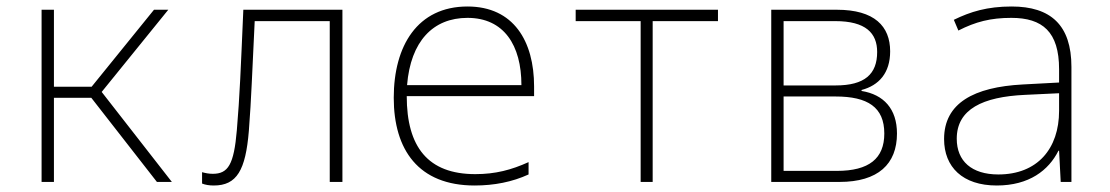

<svg xmlns="http://www.w3.org/2000/svg" viewBox="-20 -560 3418 591"><path d="M108 0H146V-259H261L463 0H509L293 -277L498 -530H454L262 -293H146V-530H108Z M638 11C709 11 736 -36 746 -157C754 -259 756 -337 764 -495H995V0H1034V-530H729C721 -346 718 -265 709 -159C700 -53 682 -25 635 -25C623 -25 613 -27 602 -30V5C612 9 624 11 638 11Z M1441 11C1501 11 1557 0 1607 -23V-61C1554 -37 1505 -24 1443 -24C1297 -24 1232 -108 1232 -264H1624V-294C1624 -433 1561 -540 1419 -540C1265 -540 1192 -419 1192 -259C1192 -99 1268 11 1441 11ZM1233 -298C1244 -433 1313 -505 1419 -505C1531 -505 1585 -421 1585 -298Z M1952 0H1989V-495H2190V-530H1752V-495H1952Z M2354 0H2564C2683 0 2741 -55 2741 -149C2741 -225 2700 -269 2632 -280V-283C2685 -297 2720 -335 2720 -402C2720 -479 2672 -530 2556 -530H2354ZM2392 -297V-495H2551C2645 -495 2680 -458 2680 -400C2680 -332 2642 -297 2552 -297ZM2392 -34V-263H2552C2651 -263 2702 -230 2702 -149C2702 -72 2655 -34 2556 -34Z M3048 11C3148 11 3208 -36 3238 -96H3240L3245 0H3278V-354C3278 -483 3214 -540 3094 -540C3019 -540 2967 -524 2916 -499L2930 -466C2983 -493 3029 -505 3093 -505C3189 -505 3240 -462 3240 -347V-306L3128 -300C2978 -292 2886 -243 2886 -132C2886 -46 2943 11 3048 11ZM3053 -23C2971 -23 2925 -64 2925 -133C2925 -224 3005 -262 3135 -268L3240 -273V-219C3240 -102 3173 -23 3053 -23Z"/></svg>

Font: Noto Sans Mono SemiCondensed ExtraLight
Style: Regular
Weight: 200
Width: 4
Designer: Monotype Design Team
Foundry: Monotype Imaging Inc.
Version: Version 2.014